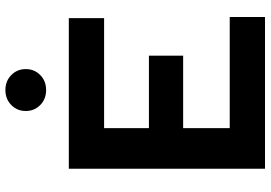

<svg xmlns="http://www.w3.org/2000/svg" viewBox="-160 -806 966 685"><g transform="rotate(-90 322.5 -463.0)"><path d="M63.4 0V-700H600.9V-574.1H208.4V-414.2H466.8V-292.1H208.4V-125.9H604.9V0ZM344.3 -781Q312.1 -781 290.8 -801.9Q269.5 -822.8 269.5 -853.6Q269.5 -884.3 290.8 -905.2Q312.1 -926.2 344.3 -926.2Q376.5 -926.2 397.7 -905.2Q419 -884.3 419 -853.6Q419 -822.8 397.7 -801.9Q376.5 -781 344.3 -781Z"/></g></svg>

Font: Red Hat Display VF
Style: Regular
Weight: 300
Designer: Pentagram, MCKL
Foundry: Pentagram, MCKL
Version: Version 1.023